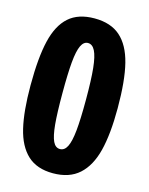

<svg xmlns="http://www.w3.org/2000/svg" viewBox="-106 -739 633 818"><g transform="rotate(15 211.0 -330.5)"><path d="M18.8 -325.3Q18.8 -448.5 36.6 -523Q54.3 -597.5 96 -634.6Q137.7 -671.7 209.3 -671.7Q281.2 -671.7 323.3 -634.3Q365.5 -597 384.1 -523Q402.7 -449 402.7 -327.3Q402.7 -212.5 384.1 -139.2Q365.5 -65.8 322.5 -27.1Q279.5 11.7 207.2 11.7Q136.3 11.7 94.9 -26.8Q53.5 -65.3 36.2 -138.3Q18.8 -211.3 18.8 -325.3ZM262.8 -328.5Q262.8 -415.3 257.6 -465.9Q252.3 -516.5 240.5 -539.8Q228.7 -563.2 209 -563.2Q190.2 -563.2 179.1 -540Q168 -516.8 163.3 -466.2Q158.7 -415.5 158.7 -328.7Q158.7 -241 163.3 -191.2Q168 -141.5 178.9 -118.6Q189.8 -95.7 209.8 -95.7Q229.7 -95.7 241.2 -118.4Q252.8 -141.2 257.8 -191.2Q262.8 -241.3 262.8 -328.5Z"/></g></svg>

Font: Bricolage Grotesque 96pt Condensed ExBd
Style: Regular
Weight: 800
Width: 3
Designer: Mathieu Triay
Foundry: Atelier Triay
Version: Version 1.001;Glyphs 3.2 (3207)